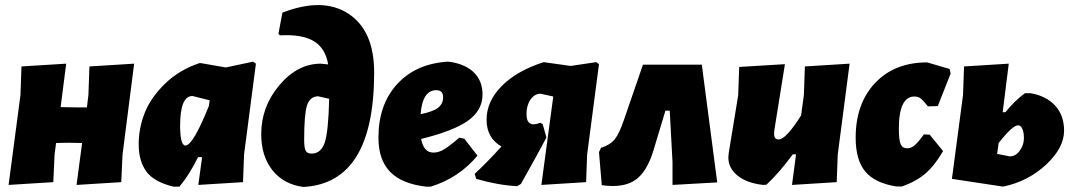

<svg xmlns="http://www.w3.org/2000/svg" viewBox="-20 -728 4237 760"><path d="M242 -476 220 -304 279 -303H324L330 -352L334 -465L511 -476L465 -116L460 -7L283 4L305 -162L252 -163L202 -162L196 -116L191 -7L14 4L61 -352L65 -465Z M769 -478H776L874 -461L982 -484L993 -476L946 -116L942 -7L765 4L780 -106H764Q729 -35 690 11H667Q589 -8 559 -49.5Q529 -91 529 -157Q529 -221 553 -281.5Q577 -342 633 -396.5Q689 -451 769 -478ZM693 -231Q693 -152 714 -152Q744 -152 807 -309L810 -331L742 -348Q693 -348 693 -231Z M1181 12Q1103 2 1058.5 -54Q1014 -110 1014 -197Q1014 -306 1086 -391Q1158 -476 1250 -476Q1261 -475 1279 -473Q1268 -538 1221.5 -565.5Q1175 -593 1088 -588L1082 -594L1098 -678Q1258 -740 1359.5 -673.5Q1461 -607 1461 -441Q1461 -3 1181 12ZM1184 -174Q1184 -143 1190 -131.5Q1196 -120 1213 -120Q1251 -120 1265.5 -164Q1280 -208 1283 -337L1238 -347Q1206 -345 1195 -310Q1184 -275 1184 -174Z M1870 -112Q1796 -23 1684 11H1668Q1571 0 1524.5 -47.5Q1478 -95 1478 -183Q1478 -314 1552 -395Q1626 -476 1753 -484L1769 -482Q1828 -471 1859 -438Q1890 -405 1890 -354Q1890 -292 1833.5 -251Q1777 -210 1647 -178Q1657 -124 1696 -124Q1716 -124 1736.5 -136Q1757 -148 1798 -183L1818 -179ZM1707 -371Q1652 -371 1645 -276Q1694 -286 1714 -301.5Q1734 -317 1734 -343Q1734 -371 1707 -371Z M2027 9Q1951 5 1865 -20L1859 -40Q1905 -82 1965 -148Q1906 -182 1906 -254Q1906 -327 1966 -387.5Q2026 -448 2132 -482L2239 -467L2340 -482L2351 -474L2304 -116L2300 -7L2123 4L2170 -346L2120 -357Q2096 -357 2080 -334Q2064 -311 2064 -277Q2064 -220 2118 -242L2128 -237L2143 -184Q2127 -153 2093 -91.5Q2059 -30 2042 0Z M2525 -472H2758L2819 -6L2642 4V-87L2631 -290H2614L2567 -134Q2541 -47 2494 -15Q2447 17 2362 5L2351 -126L2359 -143Q2395 -154 2413.5 -177Q2432 -200 2451 -257Z M3087 -474 3045 -212 3044 -199Q3044 -176 3062 -176Q3091 -176 3151 -271L3162 -352L3166 -465L3343 -476L3296 -116L3292 -7L3115 4L3131 -117H3118Q3067 -47 3014 3L3001 4Q2937 -3 2900 -32.5Q2863 -62 2863 -105L2865 -125L2902 -351L2906 -463Z M3650 -481 3739 -455 3743 -437 3692 -308 3653 -307Q3634 -331 3624 -338.5Q3614 -346 3600 -346Q3538 -346 3538 -219Q3538 -174 3545 -157.5Q3552 -141 3571 -141Q3586 -141 3600 -152.5Q3614 -164 3637 -196L3660 -195L3713 -130Q3680 -73 3643.5 -41.5Q3607 -10 3551 10H3528Q3444 -3 3405.5 -48.5Q3367 -94 3367 -183Q3367 -318 3444 -399.5Q3521 -481 3650 -481Z M3748 -20 3792 -352 3796 -465 3973 -476 3949 -284H3960Q3997 -330 4037 -359H4060Q4122 -348 4157 -309.5Q4192 -271 4192 -211Q4192 -143 4121.5 -77Q4051 -11 3954 10H3946ZM4010 -232Q3988 -232 3933 -162L3927 -119L3977 -109Q4000 -109 4016.5 -131.5Q4033 -154 4033 -181Q4033 -205 4026.5 -218.5Q4020 -232 4010 -232Z"/></svg>

Font: Alegreya Sans Black
Style: Italic
Weight: 900
Italic angle: -7°
Designer: Juan Pablo del Peral
Foundry: Huerta Tipografica
Version: Version 2.007